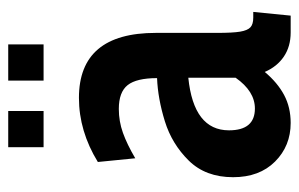

<svg xmlns="http://www.w3.org/2000/svg" viewBox="-150 -567 727 467"><g transform="rotate(-90 213.5 -333.5)"><path d="M16 -130Q16 -197 56.5 -238Q97 -279 152 -296Q207 -313 257 -315Q257 -365 240 -386.5Q223 -408 182 -408Q152 -408 124 -398Q96 -388 62 -368L53 -459Q128 -505 209 -505Q367 -505 367 -318V-169Q367 -131 370 -113Q373 -95 380.5 -88Q388 -81 404 -81H418L409 10H368Q334 10 309.5 -6.5Q285 -23 272 -53Q246 -22 216 -6Q186 10 148 10Q92 10 54 -28Q16 -66 16 -130ZM258 -124V-239Q130 -226 130 -140Q130 -77 183 -77Q225 -77 258 -124ZM89 -677H177V-591H89ZM251 -677H339V-591H251Z"/></g></svg>

Font: Cabin Condensed SemiBold
Style: Regular
Weight: 600
Width: 3
Designer: Pablo Impallari
Foundry: Pablo Impallari. http://www.impallari.com Igino Marini. http://www.ikern.com
Version: Version 2.001